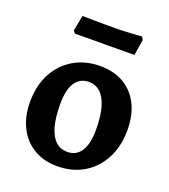

<svg xmlns="http://www.w3.org/2000/svg" viewBox="-125 -751 754 855"><g transform="rotate(20 251.5 -324.0)"><path d="M242.6 12Q179.3 12 131.9 -16.2Q84.5 -44.5 58.5 -96.3Q32.4 -148.2 32.4 -216.8Q32.4 -293.3 62.7 -350.8Q92.9 -408.3 147.5 -440.6Q202.1 -473 273.4 -473Q338.1 -473 385.2 -445.2Q432.4 -417.5 457.8 -366.3Q483.2 -315.2 483.2 -244.7Q483.2 -169.2 452.9 -111Q422.6 -52.7 368.6 -20.4Q314.5 12 242.6 12ZM263.4 -63.2Q305.9 -63.2 328.5 -97.4Q351.1 -131.6 351.1 -199.2Q351.1 -262.4 339.2 -304.6Q327.3 -346.7 304.6 -368Q281.8 -389.3 249.7 -389.3Q207.3 -389.3 184.6 -355Q162 -320.7 162 -253.4Q162 -189.8 173.9 -147.5Q185.8 -105.1 208.6 -84.1Q231.3 -63.2 263.4 -63.2ZM117.4 -569.5 106.9 -581.2 120.9 -655.1Q120.9 -655.1 136.4 -655.1Q151.9 -655.1 175.9 -654.6Q199.9 -654.1 226.4 -654.1Q252.9 -654.1 274.9 -654.1Q299.9 -654.1 329.5 -655.6Q359 -657.1 380.3 -658.6Q401.7 -660.1 401.7 -660.1L409.9 -646.5L398 -571.5L256.7 -570.5Q227.9 -570.5 195 -570.5Q162.1 -570.5 139.7 -570Q117.4 -569.5 117.4 -569.5Z"/></g></svg>

Font: Alegreya
Style: Regular
Weight: 400
Designer: Juan Pablo del Peral
Foundry: Huerta Tipografica
Version: Version 2.009